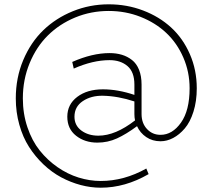

<svg xmlns="http://www.w3.org/2000/svg" viewBox="-20 -687 985 890"><path d="M483.9 -667Q568.4 -667 643.3 -638.4Q718.3 -609.9 773.2 -559.6Q828.1 -509.3 860.1 -436Q892.1 -362.8 892.1 -277.8Q892.1 -217.8 876.7 -169.2Q861.3 -120.6 836.4 -91.6Q811.5 -62.5 782.7 -47.4Q753.9 -32.2 724.1 -32.2Q686.5 -32.2 658 -51.5Q629.4 -70.8 615.2 -102.1Q564.9 -64.9 522.2 -45.4Q479.5 -25.9 431.2 -25.9Q373 -25.9 332.5 -57.9Q292 -89.8 292 -146Q292 -203.1 338.1 -238Q384.3 -272.9 457 -272.9Q526.4 -272.9 603 -247.1V-294.9Q603 -353.5 570.8 -380.9Q538.6 -408.2 487.8 -408.2Q410.2 -408.2 321.8 -369.1L314.9 -399.9Q407.7 -440.9 487.8 -440.9Q519 -440.9 544.9 -433.1Q570.8 -425.3 591.8 -408.9Q612.8 -392.6 624.5 -363.5Q636.2 -334.5 636.2 -294.9V-158.2Q636.2 -115.7 661.4 -88.9Q686.5 -62 724.1 -62Q778.8 -62 818.8 -118.4Q858.9 -174.8 858.9 -277.8Q858.9 -353.5 829.8 -420.4Q800.8 -487.3 750.7 -534.4Q700.7 -581.5 631.3 -608.9Q562 -636.2 483.9 -636.2Q401.9 -636.2 328.6 -606Q255.4 -575.7 201.9 -522.7Q148.4 -469.7 117.2 -393.8Q85.9 -317.9 85.9 -231Q85.9 -159.7 107.2 -96.9Q128.4 -34.2 164.1 10.5Q199.7 55.2 246.3 87.6Q293 120.1 344.2 136Q395.5 151.9 446.8 151.9Q555.2 151.9 658.2 94.2L668.9 120.1Q560.1 183.1 446.8 183.1Q400.9 183.1 354 170.7Q307.1 158.2 263.4 134.8Q219.7 111.3 181.4 75Q143.1 38.6 114.5 -6.1Q85.9 -50.8 69.6 -108.9Q53.2 -167 53.2 -231Q53.2 -326.2 87.6 -408.2Q122.1 -490.2 180.4 -546.6Q238.8 -603 317.6 -635Q396.5 -667 483.9 -667ZM436 -58.1Q515.1 -58.1 606 -128.9Q603 -142.1 603 -158.2V-216.8Q527.3 -241.7 457 -243.2Q402.3 -244.1 363.8 -218.3Q325.2 -192.4 325.2 -146Q325.2 -105.5 357.2 -81.8Q389.2 -58.1 436 -58.1Z"/></svg>

Font: BioRhyme ExtraLight
Style: Regular
Weight: 275
Designer: Aoife Mooney
Foundry: Aoife Mooney Type
Version: Version 1.500;PS 001.500;hotconv 1.0.88;makeotf.lib2.5.64775